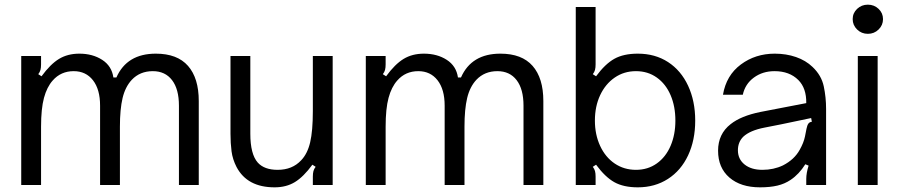

<svg xmlns="http://www.w3.org/2000/svg" viewBox="-20 -793 3853 823"><path d="M71 0V-553H156V-517Q156 -503 153.5 -493.5Q151 -484 144 -475L158 -466Q196 -518 233 -540.5Q270 -563 320 -563Q377 -563 418 -536.5Q459 -510 466 -461H479Q524 -563 648 -563Q740 -563 786 -510.5Q832 -458 832 -360V0H747V-340Q747 -411 717.5 -449.5Q688 -488 635 -488Q580 -488 545 -451Q517 -421 505.5 -373Q494 -325 494 -250V0H409V-340Q409 -410 378.5 -449Q348 -488 296 -488Q241 -488 206 -448Q181 -420 168.5 -373.5Q156 -327 156 -250V0Z M994 -77Q977 -110 972.5 -144.5Q968 -179 968 -220V-553H1053V-220Q1053 -132 1085 -96Q1113 -65 1170 -65Q1233 -65 1271 -106Q1298 -134 1309.5 -183Q1321 -232 1321 -317V-553H1406V0H1321V-36Q1321 -50 1323.5 -59.5Q1326 -69 1333 -78L1319 -87Q1281 -35 1244 -12.5Q1207 10 1157 10Q1040 10 994 -77Z M1548 0V-553H1633V-517Q1633 -503 1630.5 -493.5Q1628 -484 1621 -475L1635 -466Q1673 -518 1710 -540.5Q1747 -563 1797 -563Q1854 -563 1895 -536.5Q1936 -510 1943 -461H1956Q2001 -563 2125 -563Q2217 -563 2263 -510.5Q2309 -458 2309 -360V0H2224V-340Q2224 -411 2194.5 -449.5Q2165 -488 2112 -488Q2057 -488 2022 -451Q1994 -421 1982.5 -373Q1971 -325 1971 -250V0H1886V-340Q1886 -410 1855.5 -449Q1825 -488 1773 -488Q1718 -488 1683 -448Q1658 -420 1645.5 -373.5Q1633 -327 1633 -250V0Z M2535 -87 2521 -78Q2528 -69 2530.5 -59.5Q2533 -50 2533 -36V0H2448V-763H2533V-517Q2533 -503 2530.5 -493.5Q2528 -484 2521 -475L2535 -466Q2574 -519 2613.5 -541Q2653 -563 2714 -563Q2788 -563 2843.5 -527Q2899 -491 2929.5 -425.5Q2960 -360 2960 -276Q2960 -192 2929.5 -127Q2899 -62 2843 -26Q2787 10 2714 10Q2653 10 2613.5 -12Q2574 -34 2535 -87ZM2875 -276Q2875 -337 2854.5 -385Q2834 -433 2795.5 -460.5Q2757 -488 2706 -488Q2655 -488 2615 -460.5Q2575 -433 2552.5 -385Q2530 -337 2530 -276Q2530 -216 2552.5 -167.5Q2575 -119 2615 -92Q2655 -65 2706 -65Q2757 -65 2795.5 -92.5Q2834 -120 2854.5 -168Q2875 -216 2875 -276Z M3058 -147Q3058 -219 3112 -261Q3156 -296 3239 -313L3436 -351Q3437 -415 3402 -450Q3364 -488 3300 -488Q3249 -488 3211.5 -460.5Q3174 -433 3164 -387H3079Q3093 -470 3155.5 -516.5Q3218 -563 3301 -563Q3350 -563 3392 -548.5Q3434 -534 3463 -506Q3501 -470 3511 -423Q3521 -376 3521 -326V0H3436V-26Q3436 -51 3446 -83L3432 -89Q3405 -46 3369 -22Q3344 -5 3312.5 2.5Q3281 10 3238 10Q3155 10 3106.5 -32Q3058 -74 3058 -147ZM3336 -84Q3385 -109 3408 -151Q3425 -181 3430.5 -208Q3436 -235 3437 -241Q3440 -256 3445 -263Q3450 -270 3460 -271L3457 -287L3328 -260L3257 -246Q3195 -234 3166 -207Q3143 -184 3143 -149Q3143 -111 3171.5 -88Q3200 -65 3248 -65Q3296 -65 3336 -84Z M3742 0H3657V-553H3742ZM3635 -711Q3635 -737 3654 -755Q3673 -773 3700 -773Q3727 -773 3746 -755Q3765 -737 3765 -711Q3765 -685 3746 -666.5Q3727 -648 3700 -648Q3673 -648 3654 -666.5Q3635 -685 3635 -711Z"/></svg>

Font: Open Sauce Sans
Style: Regular
Weight: 400
Designer: Alfredo Marco Pradil
Foundry: Creative Sauce Fz LLC
Version: Version 1.477